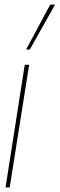

<svg xmlns="http://www.w3.org/2000/svg" viewBox="-20 -810 258 830"><path d="M22 0H4L87 -530H106ZM93 -596 197 -790H218L109 -596Z"/></svg>

Font: Georama ExtraCondensed Thin
Style: Italic
Weight: 100
Width: 2
Italic angle: -9°
Designer: Jean-Baptiste Levee
Foundry: Production Type
Version: Version 1.001